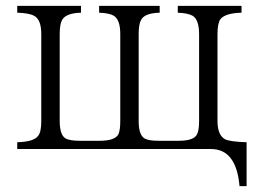

<svg xmlns="http://www.w3.org/2000/svg" viewBox="-20 -512 893 647"><path d="M38.1 -492.2H252.9V-469.2Q201.7 -467.8 189 -444.3Q181.2 -429.7 181.2 -397V-104.5Q181.2 -54.7 203.1 -44.4Q217.3 -37.6 250 -37.6H315.9Q368.7 -37.6 379.4 -60.5Q385.3 -74.2 385.3 -104.5V-397Q385.3 -445.8 363.3 -459Q349.1 -467.8 314 -469.2V-492.2H518.1V-469.2Q466.3 -467.8 455.1 -444.3Q447.3 -429.7 447.3 -397V-104.5Q447.3 -54.7 469.2 -44.4Q481.9 -37.6 516.1 -37.6H582Q633.8 -37.6 644 -59.6Q650.9 -72.3 650.9 -104.5V-397Q650.9 -445.8 628.9 -459Q613.3 -467.8 579.1 -469.2V-492.2H793.9V-469.2Q738.8 -467.8 722.7 -447.3Q712.9 -433.1 712.9 -397V-104.5Q712.9 -56.2 738.8 -42.5Q757.3 -34.2 811 -32.7V115.2H787.1Q776.4 -9.8 690.9 -9.8H38.1V-32.7Q94.7 -34.2 108.9 -54.7Q119.1 -67.4 119.1 -104.5V-397Q119.1 -447.3 94.2 -459Q78.6 -467.8 38.1 -469.2Z"/></svg>

Font: I.MingCP
Style: Regular
Weight: 400
Designer: I.Font Project
Version: Version 8.000; Sep 06, 2022